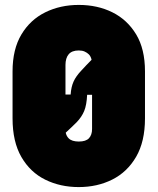

<svg xmlns="http://www.w3.org/2000/svg" viewBox="-20 -740 640 780"><path d="M300 -720Q376 -720 436.5 -690Q497 -660 533 -600.5Q569 -541 569 -450V-259Q569 -165 533 -103Q497 -41 436 -10.5Q375 20 300 20Q225 20 164 -10Q103 -40 67 -102Q31 -164 31 -259V-450Q31 -540 67 -600Q103 -660 164 -690Q225 -720 300 -720ZM300 -535Q272 -535 259 -519.5Q246 -504 246 -476V-356H267Q269 -387 279 -409Q289 -431 311 -454Q321 -465 331 -475.5Q341 -486 352 -497Q349 -511 341 -519Q334 -526 324 -530.5Q314 -535 300 -535ZM259 -178Q272 -165 300 -165Q329 -165 341.5 -178.5Q354 -192 354 -216V-355H334Q332 -313 322 -289Q312 -265 292 -244Q283 -235 271.5 -224Q260 -213 247 -201Q250 -187 259 -178Z"/></svg>

Font: Recursive Mn Lnr St XBk
Style: Regular
Weight: 1000
Monospace: yes
Version: Version 1.079;hotconv 1.0.112;makeotfexe 2.5.65598; ttfautoh